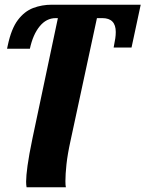

<svg xmlns="http://www.w3.org/2000/svg" viewBox="-20 -556 618 816"><path d="M93 240Q92 235 91.5 229Q91 223 91 216Q91 192 97 148Q103 104 118 32L226 -479H217Q177 -479 148.5 -444Q120 -409 107 -349H10L13 -363Q28 -434 56 -471Q84 -508 121 -522Q158 -536 200 -536H578L539 -354H463L470 -393Q472 -407 472 -420Q472 -479 415 -479H392L280 41Q267 100 262.5 142.5Q258 185 258 214Q258 222 258.5 229.5Q259 237 260 240Z"/></svg>

Font: Noto Serif SemiCondensed ExtraBold
Style: Italic
Weight: 800
Width: 4
Italic angle: -12°
Designer: Monotype Design Team
Foundry: Monotype Imaging Inc.
Version: Version 2.014; ttfautohint (v1.8.4.7-5d5b)